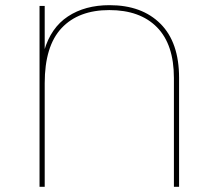

<svg xmlns="http://www.w3.org/2000/svg" viewBox="-20 -723 840 743"><path d="M133 0V-700H153V-524L151 -527Q177 -616 243 -659.5Q309 -703 404 -703Q529 -703 601 -631Q673 -559 673 -422V0H653V-421Q653 -551 587.5 -617.5Q522 -684 403 -684Q284 -684 218.5 -614.5Q153 -545 153 -401V0Z"/></svg>

Font: Montserrat Alternates Thin
Style: Regular
Weight: 100
Designer: Julieta Ulanovsky
Foundry: Julieta Ulanovsky
Version: Version 9.000